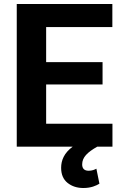

<svg xmlns="http://www.w3.org/2000/svg" viewBox="-20 -731 602 957"><path d="M210 -114.3V-310.1H491.2V-421.4H210V-596.2H540V-710.9H63.5V0H342.3C299.3 31.7 284.7 68.4 284.7 105.5C284.7 138.2 295.4 163.6 316.9 180.7C338.4 197.8 364.7 206.1 395.5 206.1C434.6 206.1 459.5 194.3 475.6 184.6L460.4 109.9C452.1 114.3 439.9 120.1 421.9 120.1C397.9 120.1 389.6 106.4 389.6 88.4C389.6 52.7 416 27.8 464.8 0H540.5V-114.3Z"/></svg>

Font: Vazirmatn
Style: Bold
Weight: 700
Designer: Saber Rastikerdar
Foundry: Saber Rastikerdar
Version: Version 33.003